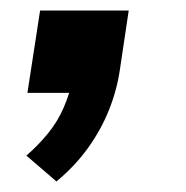

<svg xmlns="http://www.w3.org/2000/svg" viewBox="-20 -176 352 364"><path d="M87 168 30 119Q52 100 70.5 77.5Q89 55 100.5 28.5Q112 2 117 -23L141 0H32L56 -156H224L207 -42Q201 -3 186 34Q171 71 146.5 105Q122 139 87 168Z"/></svg>

Font: Nunito Sans 7pt SemiExpanded
Style: Bold Italic
Weight: 700
Width: 6
Italic angle: -9°
Designer: Vernon Adams
Foundry: Vernon Adams
Version: Version 3.101;gftools[0.9.27]